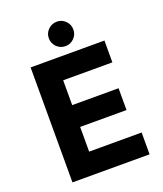

<svg xmlns="http://www.w3.org/2000/svg" viewBox="-173 -1091 1020 1203"><g transform="rotate(-20 337.0 -490.0)"><path d="M351.1 -816.9Q316.9 -816.9 292.7 -840.8Q268.6 -864.7 268.6 -898.9Q268.6 -932.1 292.7 -956.1Q316.9 -980 351.1 -980Q384.3 -980 408.2 -956.1Q432.1 -932.1 432.1 -898.9Q432.1 -864.7 408.2 -840.8Q384.3 -816.9 351.1 -816.9ZM99.1 0V-766.6H591.3V-621.1H263.2V-455.6H572.3V-310.1H263.2V-145.5H613.3V0Z"/></g></svg>

Font: Acari Sans Neue Black
Style: Regular
Weight: 900
Designer: Alfredo Marco Pradil
Foundry: Alfredo Marco Pradil
Version: Version 1.045;June 16, 2019;FontCreator 11.5.0.2425 64-bit; 